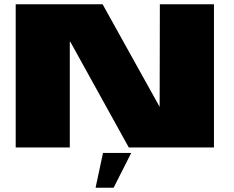

<svg xmlns="http://www.w3.org/2000/svg" viewBox="-20 -695 1104 905"><path d="M54 0H309V-498H311.5L587 0H988.5V-675H733.5L732.5 -193H731.5L463.5 -675H54ZM430.5 190H515.5L598.5 26H465.5Z"/></svg>

Font: Anybody Expanded Black
Style: Regular
Weight: 900
Width: 7
Designer: Tyler Finck
Foundry: Etcetera Type Company
Version: Version 1.113;gftools[0.9.25]